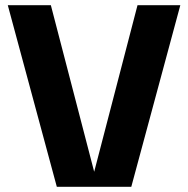

<svg xmlns="http://www.w3.org/2000/svg" viewBox="-20 -720 725 740"><path d="M175 -700H176L343 -58L510 -700H675L486 0H199L10 -700Z"/></svg>

Font: Fivo Sans Modern
Style: Regular
Weight: 700
Designer: Alexander Slobzheninov
Foundry: Alexander Slobzheninov
Version: 1.0